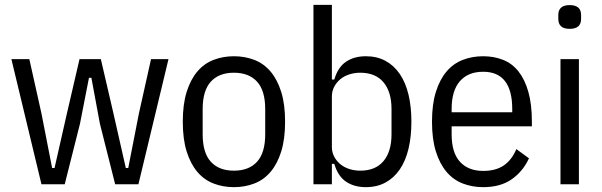

<svg xmlns="http://www.w3.org/2000/svg" viewBox="-20 -760 2484 792"><path d="M27 -516H101L151 -292L195 -67H205L256 -292L308 -516H396L448 -292L499 -67H509L553 -292L603 -516H675L551 0H455L392 -250L357 -439H347L310 -250L247 0H151Z M945 12Q900 12 861 -3Q822 -18 794 -51Q766 -84 750 -135Q734 -186 734 -258Q734 -330 750 -381Q766 -432 794 -465Q822 -498 861 -513Q900 -528 945 -528Q990 -528 1029 -513Q1068 -498 1096 -465Q1124 -432 1140 -381Q1156 -330 1156 -258Q1156 -186 1140 -135Q1124 -84 1096 -51Q1068 -18 1029 -3Q990 12 945 12ZM945 -56Q1007 -56 1040.5 -93Q1074 -130 1074 -206V-310Q1074 -386 1040.5 -423Q1007 -460 945 -460Q883 -460 849.5 -423Q816 -386 816 -310V-206Q816 -130 849.5 -93Q883 -56 945 -56Z M1273 -740H1349V-432H1359Q1374 -483 1407.5 -505.5Q1441 -528 1489 -528Q1535 -528 1570 -509Q1605 -490 1629 -455Q1653 -420 1665 -370Q1677 -320 1677 -258Q1677 -196 1665 -146Q1653 -96 1629 -61Q1605 -26 1570 -7Q1535 12 1489 12Q1441 12 1407.5 -10.5Q1374 -33 1359 -84H1349V0H1273ZM1466 -56Q1529 -56 1562 -95.5Q1595 -135 1595 -206V-310Q1595 -381 1562 -420.5Q1529 -460 1466 -460Q1442 -460 1420.5 -453Q1399 -446 1383.5 -433Q1368 -420 1358.5 -402Q1349 -384 1349 -362V-154Q1349 -132 1358.5 -114Q1368 -96 1383.5 -83Q1399 -70 1420.5 -63Q1442 -56 1466 -56Z M1973 12Q1928 12 1889 -3Q1850 -18 1822 -51Q1794 -84 1778 -135Q1762 -186 1762 -258Q1762 -330 1778 -381Q1794 -432 1822 -465Q1850 -498 1889 -513Q1928 -528 1973 -528Q2018 -528 2055.5 -513Q2093 -498 2119 -465Q2145 -432 2159.5 -381Q2174 -330 2174 -258V-239H1843V-206Q1843 -130 1877.5 -92.5Q1912 -55 1973 -55Q2025 -55 2058 -77.5Q2091 -100 2110 -145L2162 -107Q2138 -54 2091.5 -21Q2045 12 1973 12ZM1973 -464Q1911 -464 1877 -425Q1843 -386 1843 -310V-297H2093V-310Q2093 -464 1973 -464Z M2330 -641Q2283 -641 2283 -682V-698Q2283 -739 2330 -739Q2377 -739 2377 -698V-682Q2377 -641 2330 -641ZM2292 -516H2368V0H2292Z"/></svg>

Font: IBM Plex Sans Condensed
Style: Regular
Weight: 400
Width: 3
Designer: Mike Abbink, Paul van der Laan, Pieter van Rosmalen
Foundry: Bold Monday
Version: Version 1.1